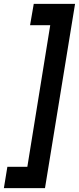

<svg xmlns="http://www.w3.org/2000/svg" viewBox="-84 -760 407 990"><path d="M-46 100H57L175 -630H71L90 -740H303L148 210H-64Z"/></svg>

Font: Georama SemiCondensed
Style: Bold Italic
Weight: 700
Width: 4
Italic angle: -9°
Designer: Jean-Baptiste Levee
Foundry: Production Type
Version: Version 1.000